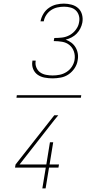

<svg xmlns="http://www.w3.org/2000/svg" viewBox="-20 -873 540 1061"><path d="M71 -333 73 -347H429L427 -333ZM271 -440Q249 -440 227 -444Q205 -448 188 -460Q171 -472 163 -492Q155 -512 159 -535V-538H177V-535Q174 -517 181 -500Q188 -483 202 -473Q216 -463 234.5 -459.5Q253 -456 271 -456Q291 -456 310.5 -460Q330 -464 348 -475.5Q366 -487 377.5 -505Q389 -523 392 -542Q396 -566 388.5 -588Q381 -610 364 -624Q347 -638 324 -642Q301 -646 277 -646L280 -663Q301 -663 323 -665.5Q345 -668 365 -679Q385 -690 399.5 -709.5Q414 -729 417 -750Q421 -769 416 -786.5Q411 -804 399 -815.5Q387 -827 369.5 -831.5Q352 -836 334 -836Q316 -836 297.5 -832Q279 -828 263 -817.5Q247 -807 236 -790.5Q225 -774 222 -756V-755H204V-756Q208 -777 220 -797Q232 -817 251 -830Q270 -843 291 -848Q312 -853 333 -853Q355 -853 376.5 -847Q398 -841 413 -827Q428 -813 433.5 -791.5Q439 -770 435 -748Q432 -732 424 -716Q416 -700 404 -687.5Q392 -675 376 -666.5Q360 -658 343 -654Q360 -648 374.5 -637Q389 -626 398 -610.5Q407 -595 410 -576.5Q413 -558 409 -539Q406 -517 392.5 -496.5Q379 -476 359.5 -462.5Q340 -449 316.5 -444.5Q293 -440 271 -440ZM214 168 233 53H63L66 36L280 -236H302L279 -208L88 36H236L256 -87H274L254 36H306L303 53H251L232 168Z"/></svg>

Font: Iosevka Curly Thin
Style: Italic
Weight: 100
Italic angle: -9°
Monospace: yes
Designer: Belleve Invis
Foundry: Belleve Invis
Version: Version 22.1.2; ttfautohint (v1.8.4)